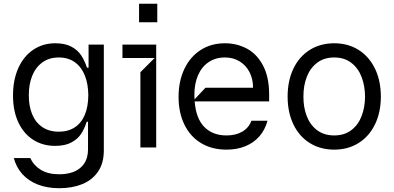

<svg xmlns="http://www.w3.org/2000/svg" viewBox="-20 -782 2088 1018"><path d="M53.3 56.1H140.6Q158 94.5 196.2 118.3Q234.4 142 294.7 142Q339.8 142 373.9 127.7Q408 113.3 427.4 83.6Q446.7 54 446.7 9.9V-136.4H439.6Q427.9 -99.4 409.8 -71.9Q391.7 -44.4 358.1 -26.5Q324.6 -8.5 272 -8.5Q207.7 -8.5 157.1 -40.1Q106.5 -71.7 77.8 -132.1Q49 -192.5 49 -275.6Q49 -358.3 77.2 -421.2Q105.5 -484 156.4 -518.3Q207.4 -552.6 273.4 -552.6Q325.6 -552.6 359.4 -534.1Q393.1 -515.6 411 -487.7Q429 -459.9 441.1 -423.3H449.6V-545.5H530.5V15.6Q530.5 83.5 499.5 128.4Q468.4 173.3 415.3 194.6Q362.2 215.9 294.7 215.9Q230.8 215.9 180.9 196.6Q131 177.2 98.7 141.3Q66.4 105.5 53.3 56.1ZM448.2 -277Q447.8 -336.6 429.9 -381.7Q411.9 -426.8 376.8 -452.1Q341.6 -477.3 291.9 -477.3Q240.1 -477.3 204.2 -450.8Q168.3 -424.4 150.4 -379.1Q132.5 -333.8 132.8 -277Q132.5 -219.5 150.6 -176Q168.7 -132.5 204.5 -108.1Q240.4 -83.8 291.9 -83.8Q341.6 -83.8 376.6 -106.9Q411.6 -130 429.7 -173.3Q447.8 -216.6 448.2 -277Z M808.2 0H724.4V-399.1L799.7 -474.4H629.3V-545.5H808.2ZM813.9 -664.1H717.3V-762.1H813.9Z M1407 -244.3H1012.1Q1019.2 -153.4 1063.4 -108.7Q1107.6 -63.9 1181.1 -63.9Q1230.5 -63.9 1265.1 -84.3Q1299.7 -104.8 1313.2 -142H1398.4Q1385.3 -93.4 1355.1 -58.9Q1324.9 -24.5 1280.5 -6.6Q1236.2 11.4 1181.1 11.4Q1103.3 11.4 1045.8 -23.4Q988.3 -58.2 957.6 -121.6Q926.8 -185 926.8 -268.5Q926.8 -351.6 957.4 -416.2Q987.9 -480.8 1043.7 -516.7Q1099.4 -552.6 1172.6 -552.6Q1234 -552.6 1286.9 -525.4Q1339.8 -498.2 1373.4 -437Q1407 -375.7 1407 -279.8ZM1069.6 -316.8H1321.7Q1321.7 -362.9 1303.1 -399.3Q1284.4 -435.7 1250.7 -456.5Q1217 -477.3 1172.6 -477.3Q1122.5 -477.3 1085.9 -452.4Q1049.4 -427.6 1030 -383Q1010.7 -338.4 1010.7 -280.9Q1010.7 -263.5 1011.4 -255.3Z M1505 -269.9Q1505 -354 1535.7 -418.1Q1566.4 -482.2 1622.5 -517.4Q1678.6 -552.6 1752.1 -552.6Q1825.3 -552.6 1881.2 -517.4Q1937.1 -482.2 1968.2 -418.1Q1999.3 -354 1999.3 -269.9Q1999.3 -186.4 1968.2 -122.5Q1937.1 -58.6 1881 -23.6Q1824.9 11.4 1752.1 11.4Q1678.6 11.4 1622.5 -23.6Q1566.4 -58.6 1535.7 -122.5Q1505 -186.4 1505 -269.9ZM1915.5 -269.9Q1915.1 -326.7 1897.2 -373.8Q1879.3 -420.8 1842.5 -449Q1805.8 -477.3 1752.1 -477.3Q1698.2 -477.3 1661.2 -449Q1624.3 -420.8 1606.4 -373.8Q1588.4 -326.7 1588.8 -269.9Q1588.4 -213.1 1606.4 -166.4Q1624.3 -119.7 1661.2 -91.8Q1698.2 -63.9 1752.1 -63.9Q1805.8 -63.9 1842.5 -91.8Q1879.3 -119.7 1897.2 -166.4Q1915.1 -213.1 1915.5 -269.9Z"/></svg>

Font: Riot Sans
Style: Regular
Weight: 400
Designer: Rasmus Andersson
Foundry: rsms
Version: Version 4.001